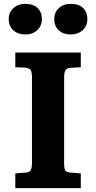

<svg xmlns="http://www.w3.org/2000/svg" viewBox="-20 -971 496 991"><path d="M59 0V-76L112 -80Q131 -81 138 -92Q145 -103 145 -130V-574Q145 -598 138.5 -609Q132 -620 108 -622L59 -624V-700H397V-624L344 -621Q325 -619 318 -609Q311 -599 311 -570V-127Q311 -101 317 -91Q323 -81 346 -80L397 -76V0ZM345 -793Q307 -793 283.5 -814.5Q260 -836 260 -873Q260 -907 283.5 -929Q307 -951 345 -951Q387 -951 409 -929.5Q431 -908 431 -873Q431 -837 406.5 -815Q382 -793 345 -793ZM110 -793Q73 -793 49 -814.5Q25 -836 25 -873Q25 -907 49 -929Q73 -951 110 -951Q152 -951 174 -929.5Q196 -908 196 -873Q196 -837 172 -815Q148 -793 110 -793Z"/></svg>

Font: Literata 7pt
Style: Bold
Weight: 700
Designer: Latin by Veronika Burian and Jose Scaglione. Greek by Irene Vlachou. Cyrillic by Vera Evstafieva.
Foundry: TypeTogether
Version: Version 3.002